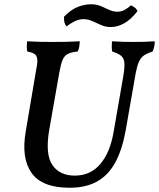

<svg xmlns="http://www.w3.org/2000/svg" viewBox="-20 -873 747 902"><path d="M307 9Q177 9 128 -61Q79 -131 101 -256L150 -546Q157 -578 155 -595Q153 -612 142 -619.5Q131 -627 108 -631Q106 -641 106 -653.5Q106 -666 107 -679Q143 -677 169 -676.5Q195 -676 227 -676Q260 -676 288.5 -676.5Q317 -677 355 -679Q354 -666 352.5 -654.5Q351 -643 345 -631Q315 -628 299 -620Q283 -612 274.5 -592.5Q266 -573 259 -534L211 -261Q192 -148 226 -98Q260 -48 331 -48Q404 -48 450 -101Q496 -154 513 -249L558 -508Q566 -553 564.5 -576Q563 -599 549.5 -610.5Q536 -622 507 -631Q505 -643 505 -654.5Q505 -666 506 -679Q538 -677 562 -676.5Q586 -676 606 -676Q632 -676 653 -676.5Q674 -677 707 -679Q707 -666 704.5 -654Q702 -642 697 -631Q676 -624 662.5 -616.5Q649 -609 640 -596Q631 -583 624.5 -559.5Q618 -536 612 -498L570 -258Q553 -166 520 -107Q487 -48 434.5 -19.5Q382 9 307 9ZM501 -746Q480 -746 464 -752Q448 -758 433.5 -765Q419 -772 404 -777.5Q389 -783 372 -783Q351 -783 331 -773Q311 -763 292 -749Q285 -758 282.5 -769Q280 -780 281 -795Q316 -830 348 -841.5Q380 -853 406 -853Q434 -853 454.5 -844Q475 -835 493.5 -826.5Q512 -818 532 -818Q550 -818 565.5 -826.5Q581 -835 595 -848Q604 -844 612.5 -838Q621 -832 626 -821Q595 -781 563.5 -763.5Q532 -746 501 -746Z"/></svg>

Font: Vollkorn Medium
Style: Italic
Weight: 500
Italic angle: -11°
Designer: Friedrich Althausen
Foundry: Friedrich Althausen
Version: Version 5.000